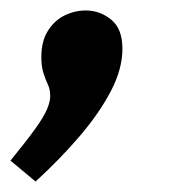

<svg xmlns="http://www.w3.org/2000/svg" viewBox="-60 -168 335 367"><path d="M8 179 -40 139Q-9 101 7.5 78Q24 55 30 40.5Q36 26 36 16Q36 3 31.5 -6.5Q27 -16 23 -28.5Q19 -41 19 -59Q19 -89 31.5 -109Q44 -129 63.5 -138.5Q83 -148 104 -148Q131 -148 152.5 -130.5Q174 -113 174 -75Q174 -36 152 6Q130 48 93 91.5Q56 135 8 179Z"/></svg>

Font: Bitter Thin
Style: Bold Italic
Weight: 700
Italic angle: -9°
Version: Version 3.021